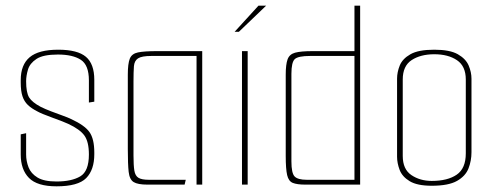

<svg xmlns="http://www.w3.org/2000/svg" viewBox="-20 -650 1740 676"><path d="M179 6Q111 6 82 -23.5Q53 -53 53 -106V-177L72 -181V-106Q72 -83 80.5 -61Q89 -39 112 -25Q135 -11 179 -11Q232 -11 262.5 -29Q293 -47 293 -106Q293 -151 277 -173Q261 -195 220 -214Q214 -217 198.5 -223Q183 -229 165 -235.5Q147 -242 132.5 -248Q118 -254 113 -257Q91 -268 78 -280.5Q65 -293 59 -311.5Q53 -330 53 -359V-368Q53 -422 84.5 -448.5Q116 -475 185 -475Q253 -475 282.5 -450Q312 -425 312 -369V-292L293 -289V-367Q293 -421 264.5 -439.5Q236 -458 184 -458Q132 -458 108.5 -442.5Q85 -427 78.5 -405Q72 -383 72 -364Q72 -324 82.5 -307Q93 -290 123 -274Q139 -266 160 -258Q181 -250 200.5 -243Q220 -236 230 -231Q278 -209 295 -185Q312 -161 312 -113V-107Q312 -52 283.5 -23Q255 6 179 6Z M499 0Q465 0 450.5 -9Q436 -18 433 -45Q430 -72 430 -125V-387Q430 -426 437 -443.5Q444 -461 466 -465.5Q488 -470 533 -470H692V0H672V-453H513Q479 -453 466 -444.5Q453 -436 451.5 -416.5Q450 -397 450 -362V-103Q450 -68 453 -49.5Q456 -31 467.5 -24Q479 -17 504 -17H634L630 0Z M832 -470H852V0H832ZM806 -538 890 -630H917L821 -538Z M1055 0Q1026 0 1011 -6Q996 -12 991 -33.5Q986 -55 986 -101V-387Q986 -423 992.5 -441Q999 -459 1019 -464.5Q1039 -470 1081 -470H1228V-630H1248V0ZM1228 -17V-453H1072Q1030 -453 1018 -442Q1006 -431 1006 -390V-82Q1006 -40 1017.5 -28.5Q1029 -17 1060 -17Z M1500 4Q1449 4 1422.5 -12Q1396 -28 1387 -52Q1378 -76 1378 -98V-373Q1378 -396 1387.5 -419.5Q1397 -443 1425 -459Q1453 -475 1509 -475Q1564 -475 1592 -459Q1620 -443 1630 -419.5Q1640 -396 1640 -373V-114Q1640 -84 1629.5 -57Q1619 -30 1589 -13Q1559 4 1500 4ZM1500 -13Q1556 -13 1588 -35Q1620 -57 1620 -110V-370Q1620 -417 1589 -438Q1558 -459 1509 -459Q1461 -459 1429.5 -438.5Q1398 -418 1398 -370V-101Q1398 -54 1428.5 -33.5Q1459 -13 1500 -13Z"/></svg>

Font: Smooch Sans Thin
Style: Regular
Weight: 100
Designer: Robert E. Leuschke
Foundry: Robert E. Leuschke
Version: Version 1.010